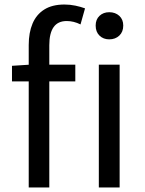

<svg xmlns="http://www.w3.org/2000/svg" viewBox="-20 -829 640 849"><path d="M107 0V-630Q107 -685 124 -725Q141 -765 176 -787Q211 -809 265 -809Q290 -809 313.5 -804Q337 -799 356 -792L336 -721Q306 -736 275 -736Q236 -736 217 -709Q198 -682 198 -629V0ZM33 -469V-538L111 -543H313V-469ZM417 0V-543H509V0ZM463 -655Q437 -655 420 -671.5Q403 -688 403 -716Q403 -743 420 -759Q437 -775 463 -775Q490 -775 507.5 -759Q525 -743 525 -716Q525 -688 507.5 -671.5Q490 -655 463 -655Z"/></svg>

Font: Noto Sans TC
Style: Regular
Weight: 400
Designer: Ryoko NISHIZUKA  (kana, bopomofo & ideographs); Paul D. Hunt (Latin, Greek & Cyrillic); Sandoll Communications , Soo-you
Foundry: Adobe
Version: Version 2.004-H2;hotconv 1.0.118;makeotfexe 2.5.65603